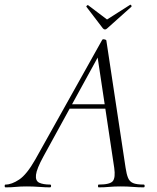

<svg xmlns="http://www.w3.org/2000/svg" viewBox="-58 -807 677 827"><path d="M-34 0Q-38 0 -38 -6Q-38 -12 -34 -12Q-8 -12 24.5 -33.5Q57 -55 94 -120L382 -635Q384 -639 391.5 -637.5Q399 -636 400 -633L483 -84Q487 -57 493.5 -41Q500 -25 515 -18.5Q530 -12 561 -12Q565 -12 565 -6Q565 0 561 0Q538 0 514 -2Q490 -4 462 -4Q434 -4 412.5 -2Q391 0 367 0Q364 0 364 -6Q364 -12 367 -12Q416 -12 428 -27Q440 -42 434 -84L361 -570L378 -587L129 -133Q100 -80 97 -54Q94 -28 111 -20Q128 -12 158 -12Q162 -12 162 -6Q162 0 157 0Q138 0 111 -2Q84 -4 58 -4Q29 -4 10.5 -2Q-8 0 -34 0ZM226 -339 241 -358H428L430 -339ZM385 -685 314 -778Q313 -780 316.5 -783Q320 -786 321 -785L403 -723L502 -786Q505 -788 507.5 -784Q510 -780 508 -778L404 -685Q394 -675 385 -685Z"/></svg>

Font: Cormorant Light Light
Style: Italic
Weight: 300
Italic angle: -10°
Version: Version 4.000